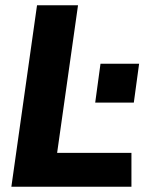

<svg xmlns="http://www.w3.org/2000/svg" viewBox="-20 -706 573 726"><path d="M275 -686 196 -128H477V0H23L120 -686ZM486 -318H340L360 -465H506Z"/></svg>

Font: Chivo
Style: Bold Italic
Weight: 700
Italic angle: -8.05°
Designer: Hector Gatti
Foundry: Omnibus-Type
Version: Version 1.007